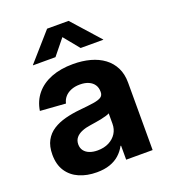

<svg xmlns="http://www.w3.org/2000/svg" viewBox="-138 -847 841 956"><g transform="rotate(-20 282.5 -369.5)"><path d="M211.4 9.3Q159.7 9.3 119.1 -8.3Q78.6 -25.9 55.4 -61Q32.2 -96.2 32.2 -148.4Q32.2 -193.4 48.6 -223.1Q64.9 -252.9 93.5 -271Q122.1 -289.1 158.7 -298.6Q195.3 -308.1 235.4 -312Q282.7 -316.4 311 -320.8Q339.4 -325.2 352.3 -333.7Q365.2 -342.3 365.2 -359.4V-362.3Q365.2 -383.3 355.2 -398.4Q345.2 -413.6 326.2 -422.1Q307.1 -430.7 280.3 -430.7Q252.9 -430.7 232.4 -422.1Q211.9 -413.6 199.5 -398.9Q187 -384.3 183.1 -365.2L48.3 -375Q56.2 -425.8 86.4 -462.4Q116.7 -499 166.5 -518.6Q216.3 -538.1 282.7 -538.1Q331.5 -538.1 373 -526.9Q414.6 -515.6 445.1 -492.9Q475.6 -470.2 492.4 -436.5Q509.3 -402.8 509.3 -357.4V0H369.1V-74.2H366.2Q352.5 -48.8 331.5 -30Q310.5 -11.2 281 -1Q251.5 9.3 211.4 9.3ZM252 -91.8Q286.6 -91.8 312.3 -105Q337.9 -118.2 352.1 -140.6Q366.2 -163.1 366.2 -191.4V-246.6Q359.9 -242.7 348.1 -239.3Q336.4 -235.8 321.8 -232.7Q307.1 -229.5 291.3 -227.1Q275.4 -224.6 260.3 -222.2Q234.9 -218.8 214.6 -210.4Q194.3 -202.1 182.6 -188Q170.9 -173.8 170.9 -152.8Q170.9 -133.3 181.2 -119.6Q191.4 -106 209.7 -98.9Q228 -91.8 252 -91.8ZM212.9 -600.1H93.8V-601.6L222.2 -747.6H335.9L466.3 -601.6V-600.1H346.2L279.3 -682.1Z"/></g></svg>

Font: Inter 24pt
Style: Bold
Weight: 700
Designer: Rasmus Andersson
Foundry: rsms
Version: Version 4.001;git-66647c0bb